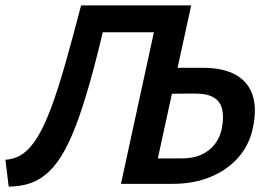

<svg xmlns="http://www.w3.org/2000/svg" viewBox="-30 -678 1001 708"><path d="M416 0 559 -658H675L552 -94H642Q701 -94 739 -123.5Q777 -153 788 -204Q796 -247 789 -276Q782 -305 756.5 -319.5Q731 -334 681 -333L560 -332L576 -428H717Q792 -428 838.5 -402.5Q885 -377 901.5 -327Q918 -277 902 -204Q889 -143 848.5 -97Q808 -51 746 -25.5Q684 0 606 0ZM2 10 -10 -89Q26 -91 55 -111.5Q84 -132 109.5 -174.5Q135 -217 159.5 -283Q184 -349 210.5 -442Q237 -535 269 -658H372Q342 -525 315 -423.5Q288 -322 262 -248Q236 -174 209 -124.5Q182 -75 151 -45.5Q120 -16 83.5 -3Q47 10 2 10ZM312 -559 333 -658H622L601 -559Z"/></svg>

Font: Ysabeau
Style: Bold Italic
Weight: 700
Italic angle: -12°
Designer: Christian Thalmann (Catharsis Fonts)
Version: Version 2.002